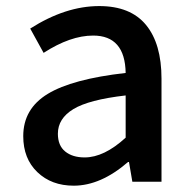

<svg xmlns="http://www.w3.org/2000/svg" viewBox="-20 -584 614 617"><path d="M216.8 12.7Q145.5 12.7 100.1 -30.8Q54.7 -74.2 54.7 -146.5Q54.7 -234.4 133.3 -282.2Q211.9 -330.1 383.8 -349.6Q381.8 -469.7 279.3 -469.7Q206.1 -469.7 120.1 -414.1L77.1 -492.2Q190.4 -564.5 298.8 -564.5Q399.4 -564.5 449.2 -503.9Q499 -443.4 499 -331.1V0H405.3L394.5 -63.5H391.6Q303.7 12.7 216.8 12.7ZM252 -78.1Q314.5 -78.1 383.8 -141.6V-277.3Q265.6 -263.7 215.8 -233.4Q166 -203.1 166 -154.3Q166 -116.2 189.5 -97.2Q212.9 -78.1 252 -78.1Z"/></svg>

Font: Gen Shin Gothic Medium
Style: Regular
Weight: 500
Designer: [Source Han Sans]
Ryoko NISHIZUKA  (kana & ideographs); Paul D. Hunt (Latin, Greek & Cyrillic); Wenlong ZHANG  (bopomofo
Version: Version 1.002.20150607